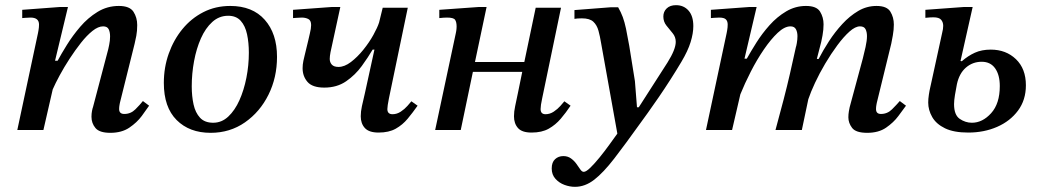

<svg xmlns="http://www.w3.org/2000/svg" viewBox="-20 -503 4021 743"><path d="M407 11Q365 11 349.5 -7.5Q334 -26 334 -51Q334 -63 336 -73.5Q338 -84 340 -89L399 -313Q399 -313 402.5 -329.5Q406 -346 406 -362Q406 -379 400.5 -390Q395 -401 379 -401Q360 -401 338 -383.5Q316 -366 293.5 -337.5Q271 -309 249.5 -276Q228 -243 211 -211.5Q194 -180 184 -157L148 0H47L127 -375Q127 -375 129 -386Q131 -397 131 -408Q131 -435 98 -435Q89 -435 77.5 -434Q66 -433 66 -433V-465L213 -476H243L193 -268H203Q217 -294 239 -329.5Q261 -365 290.5 -399.5Q320 -434 357.5 -457Q395 -480 440 -480Q482 -480 496.5 -457.5Q511 -435 511 -406Q511 -383 507.5 -364.5Q504 -346 501 -334L444 -105Q444 -105 442.5 -97Q441 -89 441 -81Q441 -62 461 -62Q486 -62 504 -80Q522 -98 533 -112L557 -94Q547 -79 528.5 -54Q510 -29 480.5 -9Q451 11 407 11Z M795 11Q713 11 663.5 -38.5Q614 -88 614 -182Q614 -242 633 -295.5Q652 -349 686 -390.5Q720 -432 767 -456Q814 -480 871 -480Q957 -480 1004.5 -426.5Q1052 -373 1052 -283Q1052 -203 1019 -136.5Q986 -70 928 -29.5Q870 11 795 11ZM805 -28Q838 -28 863.5 -52Q889 -76 906.5 -115Q924 -154 933.5 -202Q943 -250 943 -299Q943 -338 936 -370.5Q929 -403 911.5 -422.5Q894 -442 863 -442Q828 -442 801.5 -418Q775 -394 757.5 -354.5Q740 -315 731 -266.5Q722 -218 722 -169Q722 -131 729 -99Q736 -67 754 -47.5Q772 -28 805 -28Z M1445 10Q1408 10 1392 -7.5Q1376 -25 1376 -53Q1376 -71 1380.5 -92Q1385 -113 1392 -142L1429 -311H1422Q1405 -282 1380 -247.5Q1355 -213 1319.5 -188.5Q1284 -164 1235 -164Q1189 -164 1170 -186Q1151 -208 1151 -239Q1151 -253 1154 -267.5Q1157 -282 1159 -289L1173 -347Q1174 -353 1179 -373Q1184 -393 1184 -406Q1184 -424 1173 -429.5Q1162 -435 1148 -435Q1139 -435 1127.5 -434Q1116 -433 1114 -433V-465L1265 -476H1297L1264 -324Q1262 -317 1259 -301Q1256 -285 1256 -275Q1256 -262 1264 -253Q1272 -244 1290 -244Q1313 -244 1338 -263Q1363 -282 1386 -310.5Q1409 -339 1425 -368Q1441 -397 1447 -416L1461 -473H1558L1485 -122Q1479 -92 1479 -81Q1479 -61 1499 -61Q1516 -61 1531 -71Q1546 -81 1556.5 -93Q1567 -105 1572 -111L1596 -94Q1577 -67 1557.5 -43.5Q1538 -20 1511.5 -5Q1485 10 1445 10Z M2037 10Q2000 10 1984.5 -7.5Q1969 -25 1969 -53Q1969 -71 1973.5 -92Q1978 -113 1984 -142L2001 -225H1810L1763 0H1664L1744 -375Q1746 -384 1746.5 -391Q1747 -398 1747 -400Q1747 -418 1741 -426.5Q1735 -435 1710 -435Q1703 -435 1696 -434.5Q1689 -434 1680 -433V-465L1834 -476H1863L1818 -263H2009L2053 -473H2151L2078 -122Q2075 -109 2073.5 -98Q2072 -87 2072 -81Q2072 -61 2091 -61Q2108 -61 2123 -71Q2138 -81 2148.5 -93Q2159 -105 2164 -111L2188 -94Q2170 -67 2150 -43.5Q2130 -20 2103.5 -5Q2077 10 2037 10Z M2205 220Q2185 220 2164.5 212.5Q2144 205 2129.5 189Q2115 173 2115 149Q2115 125 2128 113Q2141 101 2160 101Q2177 101 2189.5 110Q2202 119 2210.5 131Q2219 143 2225.5 152.5Q2232 162 2239 162Q2248 162 2264.5 146Q2281 130 2300.5 106Q2320 82 2338 57Q2356 32 2369 14L2306 -337Q2302 -362 2296 -384Q2290 -406 2276 -419Q2262 -432 2232 -432Q2224 -432 2215.5 -431.5Q2207 -431 2203 -430V-464L2345 -475H2372Q2383 -456 2390 -437Q2397 -418 2402.5 -392Q2408 -366 2415 -326L2437 -189L2445 -88H2452L2563 -261Q2595 -312 2595 -341Q2595 -360 2583 -374.5Q2571 -389 2559 -404Q2547 -419 2547 -439Q2547 -458 2560 -470.5Q2573 -483 2596 -483Q2626 -483 2644.5 -462Q2663 -441 2663 -402Q2663 -374 2652.5 -340Q2642 -306 2617 -264Q2598 -232 2575 -196Q2552 -160 2529 -126.5Q2506 -93 2487 -66.5Q2468 -40 2457 -25Q2399 56 2357 110.5Q2315 165 2279.5 192.5Q2244 220 2205 220Z M3336 11Q3292 11 3277.5 -8Q3263 -27 3263 -49Q3263 -61 3265 -72.5Q3267 -84 3268 -88L3319 -277Q3324 -296 3329.5 -321Q3335 -346 3335 -363Q3335 -379 3329.5 -390Q3324 -401 3308 -401Q3290 -401 3267.5 -381Q3245 -361 3220.5 -328Q3196 -295 3173.5 -257Q3151 -219 3134 -182.5Q3117 -146 3108 -119L3083 0H2981Q2999 -66 3012.5 -118Q3026 -170 3037 -218Q3048 -266 3060 -321Q3061 -322 3063.5 -336Q3066 -350 3066 -363Q3066 -379 3060 -390Q3054 -401 3039 -401Q3016 -401 2989.5 -376Q2963 -351 2936 -311.5Q2909 -272 2885.5 -226Q2862 -180 2845 -138L2813 0H2712L2792 -375Q2792 -375 2794 -386Q2796 -397 2796 -408Q2796 -421 2789 -428Q2782 -435 2763 -435Q2754 -435 2742.5 -434Q2731 -433 2731 -433V-465L2881 -476H2908L2861 -276H2870Q2885 -303 2907 -338Q2929 -373 2958 -405.5Q2987 -438 3022.5 -459Q3058 -480 3099 -480Q3140 -480 3153.5 -458Q3167 -436 3167 -409Q3167 -388 3163 -366Q3159 -344 3158 -341L3141 -275H3148Q3165 -308 3188 -343.5Q3211 -379 3239.5 -410Q3268 -441 3301 -460.5Q3334 -480 3372 -480Q3412 -480 3425.5 -458Q3439 -436 3439 -408Q3439 -388 3435 -365.5Q3431 -343 3429 -334L3373 -105Q3373 -105 3371.5 -97Q3370 -89 3370 -81Q3370 -62 3389 -62Q3414 -62 3432 -80Q3450 -98 3462 -112L3486 -94Q3475 -79 3456.5 -54Q3438 -29 3409 -9Q3380 11 3336 11Z M3727 10Q3671 10 3637 -6.5Q3603 -23 3587.5 -50Q3572 -77 3572 -106Q3572 -120 3574.5 -136.5Q3577 -153 3580 -165.5Q3583 -178 3583 -179L3626 -376Q3630 -391 3630 -403Q3630 -417 3622 -426.5Q3614 -436 3592 -436Q3585 -436 3577.5 -435.5Q3570 -435 3561 -434V-465L3711 -476H3744L3697 -267L3702 -266Q3726 -287 3752.5 -299Q3779 -311 3814 -311Q3873 -311 3911.5 -274Q3950 -237 3950 -173Q3950 -116 3919.5 -75Q3889 -34 3838.5 -12Q3788 10 3727 10ZM3741 -28Q3782 -28 3815.5 -65Q3849 -102 3849 -170Q3849 -213 3831 -238.5Q3813 -264 3779 -264Q3744 -264 3718 -241.5Q3692 -219 3683 -177Q3679 -157 3675.5 -135.5Q3672 -114 3672 -100Q3672 -58 3694 -43Q3716 -28 3741 -28Z"/></svg>

Font: STIX Two Text Medium
Style: Italic
Weight: 500
Italic angle: -12°
Designer: Ross Mills, John Hudson & Paul Hanslow, Tiro Typeworks Ltd; with prior portions MicroPress Inc. and Coen Hoffman, Elsevi
Foundry: Tiro Typeworks Ltd
Version: Version 2.13 b171